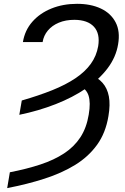

<svg xmlns="http://www.w3.org/2000/svg" viewBox="-20 -757 647 990"><path d="M79.6 -165 92.3 -238.8Q180.2 -264.2 249.5 -292Q318.8 -319.8 368.7 -353.3Q418.5 -386.7 448 -427.5Q477.5 -468.3 486.3 -519Q496.6 -584 464.4 -619.1Q432.1 -654.3 363.8 -654.8Q318.4 -654.8 283.4 -640.1Q248.5 -625.5 226.8 -599.6Q205.1 -573.7 199.7 -540H98.1Q107.9 -600.6 146.7 -644.8Q185.5 -689 245.1 -713.1Q304.7 -737.3 377.4 -737.3Q448.2 -737.3 499.8 -713.1Q551.3 -689 575.9 -642.3Q600.6 -595.7 588.9 -528.3Q578.1 -462.4 534.9 -405Q491.7 -347.7 423.3 -301Q355 -254.4 267.1 -220Q179.2 -185.5 79.6 -165ZM386.7 -315.9 445.8 -372.1Q484.4 -357.4 508.8 -329.8Q533.2 -302.2 541.3 -260Q549.3 -217.8 539.1 -158.2Q524.9 -71.8 480.5 -10.3Q436 51.3 367.2 93.5Q298.3 135.7 209.5 164.3Q120.6 192.9 17.1 212.9L30.8 131.3Q118.2 114.3 188.5 91.1Q258.8 67.9 310.5 33.9Q362.3 0 394.3 -48.8Q426.3 -97.7 437.5 -166Q448.2 -228.5 436.5 -264.4Q424.8 -300.3 386.7 -315.9Z"/></svg>

Font: Inter 28pt
Style: Italic
Weight: 400
Italic angle: -9.3988°
Designer: Rasmus Andersson
Foundry: rsms
Version: Version 4.001;git-66647c0bb